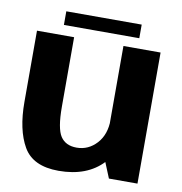

<svg xmlns="http://www.w3.org/2000/svg" viewBox="-80 -776 812 855"><g transform="rotate(10 326.5 -348.0)"><path d="M467.6 0H596.7V-592.7H428.8V-94.7ZM205.7 -593H37.8V-271.2Q37.8 -145.1 81 -70.1Q124.2 4.9 240.2 4.9Q369.3 4.9 440.6 -71.5Q511.8 -148 511.8 -226L429.5 -260.5Q429.5 -192.4 392.1 -151.5Q354.6 -110.7 301.8 -110.7Q251.9 -110.7 228.8 -145.5Q205.7 -180.3 205.7 -279.4ZM151.4 -639H492.3V-700.6H151.4Z"/></g></svg>

Font: Anybody Thin
Style: Regular
Weight: 100
Designer: Tyler Finck
Foundry: Etcetera Type Company
Version: Version 1.114;gftools[0.9.25]